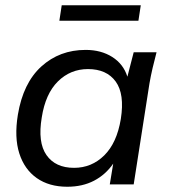

<svg xmlns="http://www.w3.org/2000/svg" viewBox="-20 -702 645 731"><path d="M236 9Q167 9 120 -24Q73 -57 53.5 -118Q34 -179 48 -265Q68 -386 137.5 -449Q207 -512 306 -512Q365 -512 407.5 -485Q450 -458 465 -410L489 -503H576Q568 -473 561 -443Q554 -413 549 -384L489 0H398L411 -79Q382 -37 338 -14Q294 9 236 9ZM262 -63Q329 -63 377 -110.5Q425 -158 440 -249Q455 -344 420.5 -391.5Q386 -439 315 -439Q248 -439 200.5 -392Q153 -345 139 -255Q123 -160 157 -111.5Q191 -63 262 -63ZM206 -623 215 -682H516L507 -623Z"/></svg>

Font: Mulish Medium
Style: Italic
Weight: 500
Italic angle: -9°
Designer: Vernon Adams
Foundry: Vernon Adams
Version: Version 3.603; ttfautohint (v1.8.3)